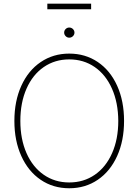

<svg xmlns="http://www.w3.org/2000/svg" viewBox="-20 -1006 748 1036"><path d="M353.5 9.8Q266.6 9.8 199.5 -35.9Q132.3 -81.5 95 -164.1Q57.6 -246.6 57.6 -353.5Q57.6 -460.4 95 -543Q132.3 -625.5 199.7 -671.1Q267.1 -716.8 353.5 -716.8Q440.4 -716.8 507.6 -671.4Q574.7 -626 612.1 -543.5Q649.4 -460.9 649.4 -353.5Q649.4 -246.6 612.1 -164.1Q574.7 -81.5 507.6 -35.9Q440.4 9.8 353.5 9.8ZM353.5 -685.5Q276.4 -685.5 216.6 -644.5Q156.7 -603.5 123.3 -528.1Q89.8 -452.6 89.8 -353.5Q89.8 -255.4 123 -179.9Q156.2 -104.5 216.1 -63Q275.9 -21.5 353.5 -21.5Q431.2 -21.5 491.2 -62.7Q551.3 -104 584.7 -179.4Q618.2 -254.9 618.2 -353.5Q617.7 -452.1 584.2 -527.6Q550.8 -603 491 -644.3Q431.2 -685.5 353.5 -685.5ZM326.2 -830.1Q326.2 -841.3 334.2 -849.4Q342.3 -857.4 353.5 -857.4Q365.2 -857.4 373.5 -849.4Q381.8 -841.3 381.8 -830.1Q381.8 -818.8 373.5 -810.8Q365.2 -802.7 353.5 -802.7Q342.3 -802.7 334.2 -811Q326.2 -819.3 326.2 -830.1ZM471.7 -956.1H235.4V-986.3H471.7Z"/></svg>

Font: Pretendard GOV Thin
Style: Regular
Weight: 100
Designer: Base glyphs from Inter by Rasmus Andersson; Hangeul glyphs from Noto Sans CJK(Source Han Sans) by Jang Soo-young and Kan
Foundry: Kil Hyung-jin
Version: Version 1.309